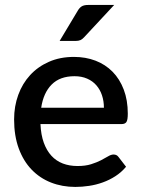

<svg xmlns="http://www.w3.org/2000/svg" viewBox="-20 -748 571 776"><path d="M281 -440Q222.5 -440 189 -406.5Q155.5 -373 146.5 -312.5H400Q400 -339.5 392.2 -362.8Q384.5 -386 369.5 -403.2Q354.5 -420.5 332.2 -430.2Q310 -440 281 -440ZM279 -518Q326 -518 366 -502.8Q406 -487.5 435 -458Q464 -428.5 480.2 -385.8Q496.5 -343 496.5 -288.5Q496.5 -263.5 491 -255Q485.5 -246.5 471 -246.5H143.5Q145.5 -203 157 -171.2Q168.5 -139.5 187.8 -118.5Q207 -97.5 233.8 -87.2Q260.5 -77 293.5 -77Q325 -77 348 -84.2Q371 -91.5 388 -100.2Q405 -109 417 -116.2Q429 -123.5 439 -123.5Q452 -123.5 459 -113.5L489.5 -74Q470.5 -51.5 446.5 -36Q422.5 -20.5 395.5 -10.8Q368.5 -1 340 3.2Q311.5 7.5 284.5 7.5Q231.5 7.5 186.2 -10.2Q141 -28 107.8 -62.5Q74.5 -97 55.8 -148Q37 -199 37 -265.5Q37 -318.5 53.8 -364.5Q70.5 -410.5 101.8 -444.5Q133 -478.5 177.8 -498.2Q222.5 -518 279 -518ZM441.5 -728 321 -598.5Q313 -589.5 305.2 -586Q297.5 -582.5 285 -582.5H221L293.5 -703.5Q300.5 -716 309.8 -722Q319 -728 337 -728Z"/></svg>

Font: Lato
Style: Regular
Weight: 600
Designer: Lukasz Dziedzic
Foundry: tyPoland Lukasz Dziedzic
Version: Version 2.006; 2014-01-15; ttfautohint (v1.4.1)